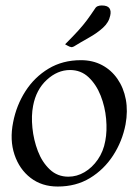

<svg xmlns="http://www.w3.org/2000/svg" viewBox="-20 -671 505 702"><path d="M191 11Q133 11 92 -20.5Q51 -52 33 -105.5Q15 -159 28 -224Q40 -286 73 -337.5Q106 -389 157.5 -420Q209 -451 276 -451Q319 -451 353 -433Q387 -415 409.5 -382.5Q432 -350 440 -307.5Q448 -265 439 -216Q427 -154 393.5 -102.5Q360 -51 309 -20Q258 11 191 11ZM230 -25Q261 -25 289 -41.5Q317 -58 337.5 -87.5Q358 -117 365 -156Q372 -192 368 -236.5Q364 -281 348 -321.5Q332 -362 304 -388.5Q276 -415 236 -415Q190 -415 151 -379Q112 -343 101 -284Q94 -248 98.5 -203.5Q103 -159 118.5 -118.5Q134 -78 162 -51.5Q190 -25 230 -25ZM218 -509Q249 -540 267 -560Q285 -580 298 -597.5Q311 -615 327 -639Q331 -646 337.5 -648.5Q344 -651 352 -651Q373 -651 380 -641Q387 -631 383 -614Q378 -589 356.5 -569.5Q335 -550 305.5 -533.5Q276 -517 250 -501Q247 -500 244.5 -499Q242 -498 240 -499Q236 -499 227 -504Z"/></svg>

Font: Young Serif Light
Style: Italic
Weight: 300
Italic angle: -10.979°
Designer: Bastien Sozeau
Foundry: NBR — Bastien Sozeau
Version: Version 5.001